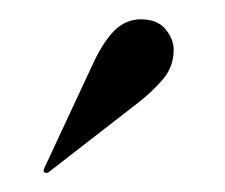

<svg xmlns="http://www.w3.org/2000/svg" viewBox="-20 -654 233 199"><path d="M75 -585Q85.5 -608.5 97.5 -621.2Q109.5 -634 126 -634Q143 -634 151.5 -623.8Q160 -613.5 160 -602.5Q160 -585 149 -572Q138 -559 122.5 -547L31 -476Q28 -473.5 25.5 -476Q24.5 -477 26.5 -481Z"/></svg>

Font: Fraunces 144pt S000
Style: Regular
Weight: 400
Version: Version 1.000; ttfautohint (v1.8.3)